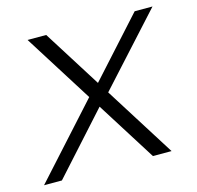

<svg xmlns="http://www.w3.org/2000/svg" viewBox="-114 -628 734 717"><g transform="rotate(-15 253.0 -270.0)"><path d="M52 -540H124L464 0H392ZM236 -293 289 -276 40 0H-29ZM221 -269 466 -540H535L274 -253Z"/></g></svg>

Font: Pathway Extreme 28pt ExtraLight
Style: Italic
Weight: 250
Italic angle: -8°
Designer: Eduardo Rodriguez Tunni
Foundry: Eduardo Rodriguez Tunni
Version: Version 1.001;gftools[0.9.26]